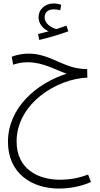

<svg xmlns="http://www.w3.org/2000/svg" viewBox="-20 -696 577 1110"><path d="M207 -465C259 -477 329 -498 375 -515L364 -548C347 -541 328 -535 306 -528C275 -536 238 -560 238 -596C238 -622 256 -642 290 -642C303 -642 315 -640 328 -637L334 -668C321 -673 304 -676 290 -676C246 -676 203 -647 203 -595C203 -560 228 -530 261 -515C243 -510 225 -505 200 -499ZM320 394C373 394 443 385 506 356L489 313C435 334 382 343 326 343C200 343 76 281 76 122C76 -99 312 -242 485 -247L484 -297H477C350 -297 274 -386 146 -386C111 -386 75 -379 48 -368L56 -322C81 -330 105 -336 139 -336C232 -336 299 -292 365 -270C188 -213 26 -71 26 124C26 307 165 394 320 394Z"/></svg>

Font: Noto Sans Arabic Cond Light
Style: Regular
Weight: 300
Width: 3
Designer: Monotype Design Team, Nadine Chahine, Nizar Qandah and Khaled Hosny
Foundry: Monotype Imaging Inc.
Version: Version 2.012